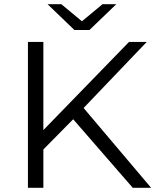

<svg xmlns="http://www.w3.org/2000/svg" viewBox="-20 -901 751 921"><path d="M409 -757H337L208 -881H274L373 -799L472 -881H538ZM617 0 331 -329 188 -184V0H114V-700H188V-277L599 -700H684L381 -383L705 0Z"/></svg>

Font: Montserrat Alternates
Style: Regular
Weight: 400
Designer: Julieta Ulanovsky
Foundry: Julieta Ulanovsky
Version: Version 7.200;PS 007.200;hotconv 1.0.88;makeotf.lib2.5.64775